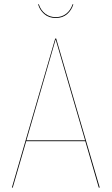

<svg xmlns="http://www.w3.org/2000/svg" viewBox="-20 -856 509 876"><path d="M153.8 -836.4H157.2Q165.5 -810.1 185.8 -793.9Q206.1 -777.8 234.4 -777.8Q262.7 -777.8 282.7 -793.9Q302.7 -810.1 311 -836.4H314.5Q307.1 -810.1 286.6 -792Q266.1 -773.9 234.4 -773.9Q202.6 -773.9 181.9 -792Q161.1 -810.1 153.8 -836.4ZM430.7 0 369.1 -211.9H99.6L38.1 0H34.2L231.9 -680.2H236.3L435.1 0ZM100.6 -215.8H368.2L233.9 -676.3Z"/></svg>

Font: Fira Sans Compressed Four
Style: Regular
Weight: 100
Width: 1
Designer: Carrois Corporate & Edenspiekermann AG
Foundry: Carrois Corporate GbR & Edenspiekermann AG
Version: Version 4.203;PS 004.203;hotconv 1.0.88;makeotf.lib2.5.64775